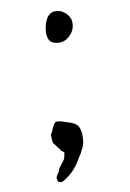

<svg xmlns="http://www.w3.org/2000/svg" viewBox="-46 -494 443 652"><g transform="rotate(-5 175.0 -168.0)"><path d="M166 -350Q146 -350 137.5 -361.5Q129 -373 129 -391Q129 -400 130.5 -411.5Q132 -423 136.5 -433.5Q141 -444 149 -451Q157 -458 171 -458Q191 -458 206.5 -443.5Q222 -429 222 -409Q222 -386 206 -368Q190 -350 166 -350ZM156 24Q156 21 149 18Q143 15 143 12Q142 10 141 9Q137 6 136 5Q135 3 135 3Q134 2 132 0Q126 -6 120 -13Q119 -15 117 -30Q115 -39 116 -43Q121 -50 123 -59Q126 -70 129 -75Q135 -84 137 -84H139Q153 -84 155 -83Q162 -81 168 -80Q204 -74 213 -60Q223 -44 223 -15Q223 -2 220 8Q212 29 211 31Q206 39 202 48Q194 65 193 66Q190 71 183.5 80.5Q177 90 168 99Q159 108 150 115Q138 124 133 122L130 121H129H128Q126 121 124 114Q122 109 122 107Q122 106 123 103Q123 101 125 98V96Q132 88 133 79Q134 74 145 58Q154 45 154 39Q156 26 156 24Z"/></g></svg>

Font: ToneOZ-Tsuipita-TC
Style: Tsuipita-TC
Weight: 400
Designer: :Jeffrey Xuan (Chih-Lin Hsuan)  :
Foundry: jeffreyx@gmail.com, cjkFonts.io
Version: Version 0.24071